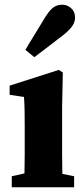

<svg xmlns="http://www.w3.org/2000/svg" viewBox="-20 -796 356 816"><path d="M30 0V-47L84 -59Q85 -95 85 -137Q85 -179 85 -210V-258Q85 -299 84.5 -326.5Q84 -354 82 -384L21 -393V-432L230 -499L247 -488L244 -343V-210Q244 -179 244 -136.5Q244 -94 245 -57L295 -47V0ZM88 -584Q101 -607 118 -634Q135 -661 166 -713Q186 -747 203 -761.5Q220 -776 245 -776Q265 -776 282 -761.5Q299 -747 299 -721Q299 -699 282.5 -679Q266 -659 236 -637Q193 -604 169.5 -586Q146 -568 126 -553Z"/></svg>

Font: Source Serif 4
Style: Bold
Weight: 700
Designer: Frank Grießhammer
Foundry: Adobe
Version: Version 4.005;hotconv 1.1.0;makeotfexe 2.6.0